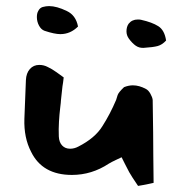

<svg xmlns="http://www.w3.org/2000/svg" viewBox="-20 -600 615 630"><path d="M178 -488Q159 -488 126 -499Q115 -503 108 -516Q101 -529 101 -544Q101 -556 105 -563Q110 -574 120 -577Q131 -580 141 -580Q166 -580 199 -564Q229 -550 236 -513Q211 -488 178 -488ZM452 -443Q437 -442 425.5 -450Q414 -458 403 -473Q395 -484 395 -497Q395 -512 402 -522Q413 -536 432 -536Q440 -536 443 -535Q479 -527 499.5 -514Q520 -501 525 -467Q512 -453 497.5 -449Q483 -445 452 -443ZM433 10Q422 -6 415 -17Q408 -28 404 -35Q396 -50 390 -62Q384 -74 379 -84L360 -75Q345 -68 337 -63Q281 -26 216 -26Q119 -26 82 -102Q58 -148 60 -210L65 -337Q66 -360 78 -373.5Q90 -387 109 -387Q124 -387 137 -380Q150 -374 165.5 -363Q181 -352 189 -346Q188 -337 187 -329.5Q186 -322 185 -317Q183 -301 182 -289.5Q181 -278 180 -271Q180 -266 177.5 -246Q175 -226 173.5 -201Q172 -176 173 -152Q174 -133 184 -122.5Q194 -112 210 -112Q224 -112 237 -119Q292 -147 316 -186Q341 -225 361 -272L366 -288Q369 -297 387 -314Q402 -320 416 -320Q437 -320 459 -308Q467 -304 473.5 -292.5Q480 -281 481 -272Q482 -211 482.5 -165.5Q483 -120 483 -90L484 0Q481 1 475 2Q469 3 461 5Q457 6 450.5 7Q444 8 433 10Z"/></svg>

Font: Mansalva
Style: Regular
Weight: 400
Designer: Carolina Short
Foundry: Carolina Short
Version: Version 2.112; ttfautohint (v1.8.4.7-5d5b)